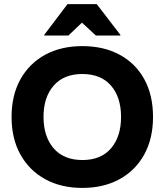

<svg xmlns="http://www.w3.org/2000/svg" viewBox="-20 -911 807 941"><path d="M383.3 10Q279.2 10 201.2 -32.9Q123.3 -75.8 80 -153.8Q36.7 -231.7 36.7 -337.5Q36.7 -444.2 80 -522.1Q123.3 -600 201.2 -642.5Q279.2 -685 383.3 -685Q488.3 -685 566.2 -642.9Q644.2 -600.8 687.1 -522.9Q730 -445 730 -337.5Q730 -231.7 686.7 -153.3Q643.3 -75 565.4 -32.5Q487.5 10 383.3 10ZM384.2 -126.7Q475 -126.7 524.2 -184.2Q573.3 -241.7 573.3 -337.5Q573.3 -434.2 524.2 -491.2Q475 -548.3 383.3 -548.3Q292.5 -548.3 242.9 -491.2Q193.3 -434.2 193.3 -338.3Q193.3 -241.7 242.9 -184.2Q292.5 -126.7 384.2 -126.7ZM196.7 -736.7V-740L310.8 -890.8H454.2L570 -740V-736.7H450L381.7 -800L315 -736.7Z"/></svg>

Font: Funnel Display ExtraBold
Style: Regular
Weight: 800
Designer: NORD ID, Kristian Moeller
Foundry: Dicotype
Version: Version 1.000